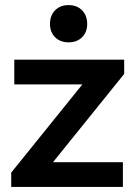

<svg xmlns="http://www.w3.org/2000/svg" viewBox="-20 -733 531 753"><path d="M24 -56 303 -402H36V-499H467V-443L188 -97H462V0H24ZM176 -639Q176 -672 196 -692.5Q216 -713 249 -713Q282 -713 302 -692.5Q322 -672 322 -639Q322 -607 302 -587Q282 -567 249 -567Q216 -567 196 -587Q176 -607 176 -639Z"/></svg>

Font: Bai Jamjuree SemiBold
Style: Regular
Weight: 600
Version: Version 1.000; ttfautohint (v1.6)